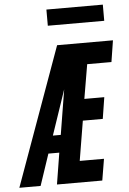

<svg xmlns="http://www.w3.org/2000/svg" viewBox="-95 -972 684 1017"><g transform="rotate(-5 247.0 -464.0)"><path d="M-34 0 231 -735H528L510 -621H381L350 -439H456L438 -325H332L297 -114H426L407 0H166L193 -167H135L79 0ZM167 -260H209L248 -499Q247 -497 246.5 -494.5Q246 -492 245 -490ZM191 -842V-928H491V-842Z"/></g></svg>

Font: Iosevka Heavy
Style: Italic
Weight: 900
Italic angle: -9°
Monospace: yes
Designer: Belleve Invis
Foundry: Belleve Invis
Version: Version 32.5.0; ttfautohint (v1.8.4)